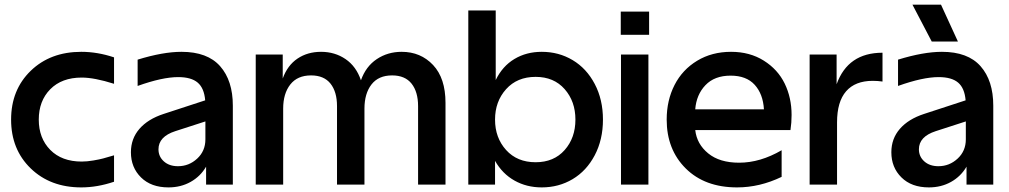

<svg xmlns="http://www.w3.org/2000/svg" viewBox="-20 -795 4347 827"><path d="M471.2 -434.1Q386.2 -460.9 332 -460.9Q246.1 -460.9 196.5 -410.6Q147 -360.4 147 -279.8Q147 -199.7 196.5 -149.4Q246.1 -99.1 332 -99.1Q355 -99.1 382.1 -103.8Q409.2 -108.4 424.1 -112.5Q439 -116.7 471.2 -126V-12.2Q398.9 12.2 330.1 12.2Q196.8 12.2 112.3 -69.6Q27.8 -151.4 27.8 -279.8Q27.8 -408.2 112.3 -490Q196.8 -571.8 330.1 -571.8Q399.9 -571.8 471.2 -547.9Z M543.9 -139.2Q543.9 -197.8 580.6 -240Q617.2 -282.2 684.6 -304.2L863.8 -362.8Q859.4 -415.5 831.5 -439.2Q803.7 -462.9 747.6 -462.9Q679.2 -462.9 572.8 -424.8V-538.1Q682.1 -571.8 761.7 -571.8Q873.5 -571.8 928.2 -509.8Q982.9 -447.8 982.9 -339.8V0H867.7V-77.1Q843.3 -35.2 801 -11.5Q758.8 12.2 705.6 12.2Q630.9 12.2 587.4 -30.8Q543.9 -73.7 543.9 -139.2ZM662.6 -151.9Q662.6 -120.6 685.8 -99.9Q709 -79.1 746.6 -79.1Q793.9 -79.1 829.3 -111.8Q864.7 -144.5 864.7 -194.8V-272L734.9 -230Q662.6 -206.5 662.6 -151.9Z M1081.5 -560.1H1197.8V-457Q1218.3 -513.7 1261.5 -542.7Q1304.7 -571.8 1362.8 -571.8Q1422.4 -571.8 1468.3 -540.5Q1514.2 -509.3 1534.7 -449.2Q1555.7 -508.8 1602.8 -540.3Q1649.9 -571.8 1710 -571.8Q1792 -571.8 1845.5 -514.9Q1898.9 -458 1898.9 -352.1V0H1780.8V-337.9Q1780.8 -399.4 1752.7 -434.8Q1724.6 -470.2 1668.9 -470.2Q1610.4 -470.2 1580.1 -431.2Q1549.8 -392.1 1549.8 -327.1V0H1431.6V-337.9Q1431.6 -399.4 1403.6 -434.8Q1375.5 -470.2 1319.8 -470.2Q1261.2 -470.2 1230.5 -431.2Q1199.7 -392.1 1199.7 -327.1V0H1081.5Z M2287.1 -96.2Q2365.7 -96.2 2412.1 -148.7Q2458.5 -201.2 2458.5 -279.8Q2458.5 -358.4 2412.1 -411.1Q2365.7 -463.9 2287.1 -463.9Q2207.5 -463.9 2159.9 -410.9Q2112.3 -357.9 2112.3 -279.8Q2112.3 -201.7 2159.9 -148.9Q2207.5 -96.2 2287.1 -96.2ZM1997.1 0V-750H2115.2V-450.2Q2144 -509.8 2195.6 -540.8Q2247.1 -571.8 2313.5 -571.8Q2386.7 -571.8 2446.5 -536.1Q2506.3 -500.5 2541.7 -433.3Q2577.1 -366.2 2577.1 -279.8Q2577.1 -193.4 2541.7 -126.2Q2506.3 -59.1 2446.5 -23.4Q2386.7 12.2 2313.5 12.2Q2248.5 12.2 2196.3 -17.1Q2144 -46.4 2112.3 -102.1V0Z M2654.8 -560.1H2772.9V0H2654.8ZM2653.8 -645V-745.1H2775.9V-645Z M3154.8 12.2Q3016.1 12.2 2933.8 -69.3Q2851.6 -150.9 2851.6 -279.8Q2851.6 -362.8 2885.5 -429Q2919.4 -495.1 2982.9 -533.4Q3046.4 -571.8 3128.9 -571.8Q3209.5 -571.8 3269.8 -533.9Q3330.1 -496.1 3359.9 -435.1Q3389.6 -374 3389.6 -299.8Q3389.6 -266.6 3384.8 -234.9H2974.6Q2981.4 -174.3 3030.5 -134.3Q3079.6 -94.2 3163.6 -94.2Q3254.4 -94.2 3346.7 -147.9V-33.2Q3252.4 12.2 3154.8 12.2ZM2974.6 -324.2H3270.5Q3266.6 -390.1 3230.7 -429.7Q3194.8 -469.2 3127 -469.2Q3057.6 -469.2 3018.6 -428.2Q2979.5 -387.2 2974.6 -324.2Z M3467.3 -560.1H3583.5V-432.1Q3632.3 -567.9 3781.2 -567.9V-443.8Q3759.8 -446.8 3739.3 -446.8Q3663.6 -446.8 3624.5 -401.9Q3585.4 -356.9 3585.4 -268.1V0H3467.3Z M3993.2 -616.2 3910.2 -774.9H4033.2L4106 -616.2ZM3819.3 -139.2Q3819.3 -197.8 3856 -240Q3892.6 -282.2 3960 -304.2L4139.2 -362.8Q4134.8 -415.5 4106.9 -439.2Q4079.1 -462.9 4022.9 -462.9Q3954.6 -462.9 3848.1 -424.8V-538.1Q3957.5 -571.8 4037.1 -571.8Q4148.9 -571.8 4203.6 -509.8Q4258.3 -447.8 4258.3 -339.8V0H4143.1V-77.1Q4118.7 -35.2 4076.4 -11.5Q4034.2 12.2 3981 12.2Q3906.2 12.2 3862.8 -30.8Q3819.3 -73.7 3819.3 -139.2ZM3938 -151.9Q3938 -120.6 3961.2 -99.9Q3984.4 -79.1 4022 -79.1Q4069.3 -79.1 4104.7 -111.8Q4140.1 -144.5 4140.1 -194.8V-272L4010.3 -230Q3938 -206.5 3938 -151.9Z"/></svg>

Font: TASA Explorer SemiBold
Style: Regular
Weight: 600
Designer: Weizhong Zhang
Foundry: Local Remote
Version: Version 1.000;Glyphs 3.1.2 (3151)